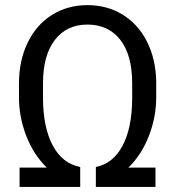

<svg xmlns="http://www.w3.org/2000/svg" viewBox="-20 -741 705 761"><path d="M359.9 -79.1Q427.2 -92.3 464.8 -161.6Q502.4 -231 503.9 -345.2V-410.6Q503.9 -523.4 456.5 -583.5Q409.2 -643.6 326.7 -643.6Q244.1 -643.6 197.3 -582.5Q150.4 -521.5 150.4 -409.7V-354.5Q150.4 -237.3 188.7 -165Q227.1 -92.8 297.9 -79.1V0H57.6V-76.7H165.5Q113.8 -126.5 84.5 -201.4Q55.2 -276.4 55.2 -355.5V-409.7Q55.2 -500.5 89.6 -571.8Q124 -643.1 186 -681.9Q248 -720.7 326.7 -720.7Q404.8 -720.7 466.6 -682.6Q528.3 -644.5 563 -575.2Q597.7 -505.9 599.1 -418V-354.5Q599.1 -276.4 569.8 -201.4Q540.5 -126.5 488.8 -76.7H596.2V0H359.9Z"/></svg>

Font: Roboto
Style: Regular
Weight: 400
Designer: Google
Version: Version 2.134; 2016; ttfautohint (v1.6)